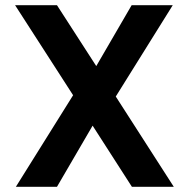

<svg xmlns="http://www.w3.org/2000/svg" viewBox="-20 -718 726 738"><path d="M487 0 336 -235 199 0H41L261 -352L38 -698H199L350 -464L486 -698H644L425 -347L648 0Z"/></svg>

Font: MSTAGE SemiBold
Style: Regular
Weight: 600
Designer: Ninad Kale (Devanagari), Jonny Pinhorn (Latin)
Foundry: Indian Type Foundry
Version: 4.004